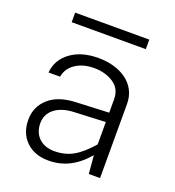

<svg xmlns="http://www.w3.org/2000/svg" viewBox="-123 -755 784 858"><g transform="rotate(20 269.5 -326.0)"><path d="M446.3 -353C446.3 -448.7 361.8 -502 256.8 -502C203.6 -502 160.2 -489.7 126 -464.8C91.3 -439.9 72.3 -406.2 68.4 -364.7H123.5C127.9 -391.6 142.1 -413.1 166 -429.2C189.9 -445.3 219.2 -453.1 254.4 -453.1C289.6 -453.1 320.3 -444.8 346.2 -427.7C372.1 -410.6 384.8 -385.7 384.8 -353V-288.6L228.5 -281.7C173.3 -279.3 130.9 -265.1 101.1 -238.3C70.8 -211.4 55.7 -177.2 55.7 -135.7C55.7 -93.8 68.8 -59.6 95.2 -33.7C121.6 -7.8 157.2 5.4 201.7 5.4C271.5 5.4 331.1 -22.9 385.3 -86.9L392.6 0H446.3ZM111.3 -139.6C111.3 -194.3 155.3 -233.4 233.9 -237.3L384.8 -244.1V-137.7C355 -103.5 327.1 -79.1 301.3 -64.9C275.4 -50.3 245.6 -43 211.9 -43C149.4 -43 111.3 -82.5 111.3 -139.6ZM88.9 -656.7V-611.3H441.4V-656.7Z"/></g></svg>

Font: Estedad Light
Style: Regular
Weight: 300
Designer: Amin Abedi
Version: Version 7.3